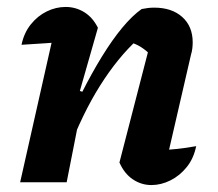

<svg xmlns="http://www.w3.org/2000/svg" viewBox="-20 -525 627 553"><path d="M324 -57 409 -386 418 -363Q401 -380 386 -389.5Q371 -399 350 -405L377 -412Q319 -359 268 -278Q217 -197 176 -88L163 -139Q187 -201 215.5 -257.5Q244 -314 273.5 -362Q303 -410 332 -445Q361 -480 388 -499Q398 -501 406.5 -502Q415 -503 424 -503Q475 -503 505 -476Q535 -449 535 -403Q535 -395 534 -386Q533 -377 530 -367L467 -94Q493 -96 510 -98.5Q527 -101 545 -104Q538 -69 518 -44Q498 -19 471 -5.5Q444 8 416 8Q387 8 362.5 -8.5Q338 -25 324 -57ZM38 0 143 -466 161 -404Q137 -402 112 -400.5Q87 -399 42 -396Q49 -430 68.5 -454.5Q88 -479 114.5 -492Q141 -505 169 -505Q198 -505 222.5 -490Q247 -475 262 -445L210 -263L223 -259L172 0Z"/></svg>

Font: Piazzolla Thin ExtraBold
Style: Italic
Weight: 800
Italic angle: -11.3°
Version: Version 2.005